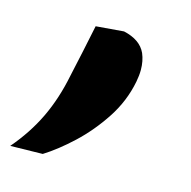

<svg xmlns="http://www.w3.org/2000/svg" viewBox="-133 -230 444 447"><g transform="rotate(15 89.0 -6.0)"><path d="M-72.5 157Q-36 114.5 -13.5 67.5Q9 20.5 20.5 -37Q27 -66.5 34 -99Q40.5 -131 47.5 -163.5L114.5 -169Q155 -160 168 -131.5Q175.5 -114 175.5 -92.5Q175.5 -79 172.5 -63.5Q163 -14.5 135.2 27.8Q107.5 70 72.5 102.8Q37.5 135.5 5.5 155.5Z"/></g></svg>

Font: Heraclito
Style: Bold Italic
Weight: 700
Italic angle: -12°
Designer: Kostas Bartsokas (font) & Cristiano Sobral (main changes)
Foundry: Kostas Bartsokas (font) & Cristiano Sobral (main changes)
Version: Version 1.00;July 8, 2020;FontCreator 13.0.0.2655 64-bit